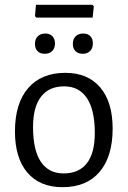

<svg xmlns="http://www.w3.org/2000/svg" viewBox="-20 -768 531 796"><path d="M447 -235Q447 -119 393 -55.5Q339 8 239 8Q145 8 93.5 -52.5Q42 -113 42 -223Q42 -339 96.5 -402.5Q151 -466 251 -466Q344 -466 395.5 -405.5Q447 -345 447 -235ZM117 -241Q117 -145 149.5 -97Q182 -49 244 -49Q307 -49 340 -91Q373 -133 373 -217Q373 -312 340.5 -361Q308 -410 246 -410Q183 -410 150 -367Q117 -324 117 -241ZM369 -742 364 -695H131L125 -701L129 -748H363ZM208 -588Q208 -568 196.5 -556.5Q185 -545 166 -545Q146 -545 135.5 -556Q125 -567 125 -586Q125 -606 136.5 -617.5Q148 -629 168 -629Q186 -629 197 -618Q208 -607 208 -588ZM365 -588Q365 -568 353.5 -556.5Q342 -545 323 -545Q304 -545 293 -556Q282 -567 282 -586Q282 -606 293.5 -617.5Q305 -629 325 -629Q344 -629 354.5 -618Q365 -607 365 -588Z"/></svg>

Font: Alegreya Sans
Style: Regular
Weight: 400
Designer: Juan Pablo del Peral
Foundry: Huerta Tipografica
Version: Version 2.008; ttfautohint (v1.6)